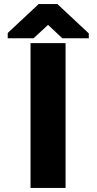

<svg xmlns="http://www.w3.org/2000/svg" viewBox="-20 -923 476 943"><path d="M18 -735H145L216 -801L286 -735H416V-759L262 -903H170L18 -761ZM130 0H302V-711H130Z"/></svg>

Font: Asimov Pro
Style: Ult
Weight: 900
Designer: Google
Version: Version 2.000980; 2014